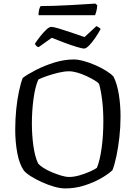

<svg xmlns="http://www.w3.org/2000/svg" viewBox="-20 -1052 758 1072"><path d="M344 0Q316 0 281.5 -10Q247 -20 213 -35.5Q179 -51 152 -68Q125 -85 113 -100Q88 -136 76.5 -197.5Q65 -259 65 -328Q65 -385 70.5 -440.5Q76 -496 86 -542.5Q96 -589 107 -617Q135 -638 182 -662Q229 -686 284 -703Q339 -720 392 -720Q416 -720 448.5 -711Q481 -702 514 -687.5Q547 -673 574 -656Q601 -639 614 -624Q634 -584 643.5 -525Q653 -466 653 -402Q653 -342 646.5 -285Q640 -228 630 -180.5Q620 -133 608 -102Q585 -80 544 -56.5Q503 -33 451.5 -16.5Q400 0 344 0ZM366 -64Q393 -64 424 -73Q455 -82 482 -94Q509 -106 521 -115Q538 -156 547.5 -226Q557 -296 557 -374Q557 -437 550.5 -491.5Q544 -546 533 -584Q527 -592 508 -603.5Q489 -615 463.5 -627Q438 -639 412 -646.5Q386 -654 365 -654Q340 -654 308 -646.5Q276 -639 245 -628.5Q214 -618 194 -608Q176 -567 167 -499.5Q158 -432 158 -363Q158 -298 166.5 -237Q175 -176 193 -139Q203 -127 223.5 -114Q244 -101 270.5 -90Q297 -79 322 -71.5Q347 -64 366 -64ZM450 -781Q438 -781 407 -790.5Q376 -800 338.5 -814Q301 -828 269 -841L196 -789Q190 -790 184 -794.5Q178 -799 175 -808Q188 -828 205 -849.5Q222 -871 238.5 -886.5Q255 -902 267 -902Q278 -902 309.5 -892.5Q341 -883 379.5 -870Q418 -857 452 -845L518 -906Q526 -903 532.5 -898.5Q539 -894 542 -890Q529 -866 512 -841Q495 -816 478 -798.5Q461 -781 450 -781ZM195 -967Q195 -987 199 -1000.5Q203 -1014 207 -1018Q238 -1018 282.5 -1019.5Q327 -1021 373 -1023.5Q419 -1026 457 -1028.5Q495 -1031 512 -1032L523 -1023Q522 -1004 518 -989Q514 -974 511 -967Z"/></svg>

Font: Texturina Light
Style: Regular
Weight: 300
Designer: Guillermo Torres Carreño
Foundry: Omnibus-Type
Version: Version 1.002; ttfautohint (v1.8.3)